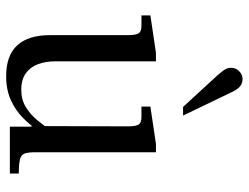

<svg xmlns="http://www.w3.org/2000/svg" viewBox="-112 -683 807 623"><g transform="rotate(90 291.5 -371.5)"><path d="M227 12Q160 12 127 -24Q94 -60 94 -131V-383Q94 -409 88 -418Q82 -427 64 -427H30V-456L151 -474H179V-147Q179 -117 188 -92Q197 -67 217.5 -52Q238 -37 271 -37Q303 -37 327 -51.5Q351 -66 370 -89Q389 -112 404 -135V-93Q388 -68 363.5 -43.5Q339 -19 305.5 -3.5Q272 12 227 12ZM391 0V-70H389L390 -383Q390 -409 384 -418Q378 -427 360 -427H326V-456L447 -474H474V-83Q474 -60 478 -48.5Q482 -37 496.5 -33Q511 -29 543 -29V0ZM327 -562 224 -674Q209 -691 204.5 -699.5Q200 -708 200 -718Q200 -733 211 -744Q222 -755 236 -755Q250 -755 260 -747Q270 -739 278 -722L355 -562Z"/></g></svg>

Font: Frank Ruhl Libre
Style: Regular
Weight: 400
Designer: Yanek Iontef
Foundry: Fontef
Version: Version 6.004